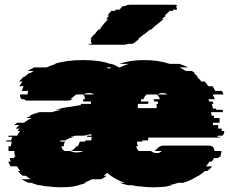

<svg xmlns="http://www.w3.org/2000/svg" viewBox="-20 -785 975 815"><path d="M921 -229H932V-228Q932 -217 924 -209H906Q905 -206 900 -204H919Q913 -201 907 -201H609V-189H584V-184H562Q562 -173 565 -164H558Q561 -152 569 -144H621Q630 -135 647 -135Q657 -135 667 -144H637Q639 -146 641 -148.5Q643 -151 646 -153Q653 -161 660 -164H659Q667 -167 678 -167H867Q875 -167 879 -164H880Q890 -157 890 -145V-144H920Q920 -140 919 -134.5Q918 -129 916 -124H917Q915 -120 915 -119H909L907 -114H888Q885 -107 879 -99H869Q866 -94 862.5 -89Q859 -84 854 -79H881Q877 -74 871.5 -69Q866 -64 860 -59H850Q844 -54 837.5 -49Q831 -44 823 -39H822Q810 -32 795 -24Q776 -14 757 -9H736Q727 -6 718 -3.5Q709 -1 699 1H714Q707 2 700.5 3.5Q694 5 686 6H692Q678 8 663 9Q648 10 631 10Q616 10 601.5 9Q587 8 573 6H566Q559 5 552.5 3.5Q546 2 539 1H523Q514 -1 505 -3.5Q496 -6 488 -9H509Q489 -16 475 -24Q468 -28 462 -31.5Q456 -35 450 -39L435 -51Q431 -48 427.5 -45Q424 -42 419 -39H433Q421 -30 409 -24H370Q353 -15 336 -9H347Q338 -6 329.5 -3.5Q321 -1 312 1H318Q311 2 304.5 3.5Q298 5 291 6H299Q283 8 267 9Q251 10 237 10Q223 10 209.5 9Q196 8 183 6H175Q168 5 162 3.5Q156 2 150 1H144Q136 -1 128 -3.5Q120 -6 112 -9H102Q86 -15 72 -24H110L89 -39H76Q70 -44 65.5 -49Q61 -54 56 -59H66Q62 -64 58.5 -69Q55 -74 52 -79H25Q22 -84 19.5 -89Q17 -94 15 -99H26Q25 -103 23.5 -106.5Q22 -110 21 -114H40Q40 -116 39.5 -117Q39 -118 39 -119H45Q44 -121 44 -124H43Q42 -129 41.5 -134Q41 -139 41 -144H16V-164H26Q27 -169 28 -174.5Q29 -180 30 -184H7Q7 -186 7.5 -187Q8 -188 8 -189H27Q28 -193 29.5 -196.5Q31 -200 32 -204H15Q17 -208 17 -209H53Q58 -221 65 -229H54Q56 -231 58 -234Q60 -237 62 -239H47Q53 -247 62 -254H40L52 -264H81Q89 -269 97 -274.5Q105 -280 114 -284H91Q96 -287 102 -289.5Q108 -292 114 -294H104Q124 -303 148 -309H199Q209 -312 220 -314.5Q231 -317 241 -319H215L231 -322L243 -324H229L323 -339V-344H366V-354H333V-364H341Q339 -379 333 -384H304Q297 -380 291.5 -374.5Q286 -369 279 -364H289Q280 -358 267 -358H97Q87 -358 82 -364H72Q65 -371 65 -380Q65 -383 66 -384H97Q97 -392 100 -399H72Q74 -404 76 -409Q78 -414 80 -419H63Q65 -424 68.5 -429Q72 -434 76 -439H61Q66 -444 70.5 -449Q75 -454 80 -459H84L102 -474H108Q111 -476 115 -479Q119 -482 123 -484H97Q104 -488 111 -491.5Q118 -495 125 -499H178Q197 -508 218 -514H212Q237 -522 267 -526Q297 -530 331 -530Q368 -530 396.5 -526Q425 -522 447 -514H453Q469 -509 485 -499H489Q508 -508 526 -514H486Q509 -522 535.5 -526Q562 -530 590 -530Q621 -530 648.5 -526Q676 -522 700 -514H741Q763 -507 778 -499H742Q750 -495 756 -491.5Q762 -488 769 -484H794Q798 -482 801.5 -479Q805 -476 808 -474H803Q808 -470 812 -466.5Q816 -463 820 -459H816Q821 -455 826 -449.5Q831 -444 835 -439H849Q857 -431 864 -419H882Q885 -415 888 -409.5Q891 -404 894 -399H922Q924 -395 926 -391.5Q928 -388 929 -384H883L892 -364H865L868 -354H883L886 -344H879L884 -324H897Q898 -322 898 -319H925Q926 -317 926 -314Q926 -311 927 -309H876Q877 -305 877.5 -301.5Q878 -298 878 -294H888Q888 -292 888 -289Q888 -286 889 -284H912V-264H884V-254H906V-239H921ZM453 -499H432Q438 -496 441 -493ZM335 -384H379Q372 -390 358 -390Q344 -390 335 -384ZM690 -384Q683 -390 670 -390Q657 -390 648 -384ZM578 -354H610Q610 -352 609.5 -349.5Q609 -347 609 -344H566Q565 -341 565 -337.5Q565 -334 565 -330V-326H645V-330Q645 -334 645 -337.5Q645 -341 644 -344H651Q651 -347 650.5 -349.5Q650 -352 650 -354H635L632 -364H659Q654 -378 645 -384H603Q594 -378 589 -364H580Q578 -358 578 -354ZM369 -204H350V-209H368V-216L336 -209H301L278 -204H295L290 -203Q267 -197 258 -189H239Q238 -188 236.5 -187Q235 -186 234 -184H257Q251 -177 251 -166V-164H241Q241 -152 254 -144H279Q288 -138 304 -138Q321 -138 334 -144H281Q295 -150 304 -164H310Q316 -174 319 -184H341L343 -189H367Q368 -193 368.5 -196.5Q369 -200 369 -204ZM734 -759H726Q731 -754 731 -745V-744H715Q715 -741 714 -739H699L695 -733L678 -719H685L667 -704H674L656 -689L631 -669H632L626 -664H627L621 -659H616L592 -639H590L566 -619H570L561 -612Q557 -608 552 -604.5Q547 -601 541 -599H526Q522 -598 516.5 -596.5Q511 -595 504 -595H367Q359 -595 355 -599H371Q366 -604 366 -611Q366 -615 368 -619H364Q366 -623 367 -624L379 -639H381L397 -659H402L407 -664H406L410 -669H409L425 -689H426L438 -704H431L443 -719H436L452 -739H468L472 -744H487L489 -746Q496 -755 502 -759H510Q520 -765 534 -765H720Q730 -765 734 -759Z"/></svg>

Font: Rubik Glitch
Style: Regular
Weight: 400
Designer: Hubert and Fischer, NaN
Foundry: Hubert and Fischer, NaN
Version: Version 2.200